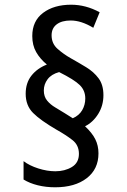

<svg xmlns="http://www.w3.org/2000/svg" viewBox="-20 -786 540 815"><path d="M214 9Q175 9 140.5 0.5Q106 -8 80 -24V-102Q105 -83 142.5 -71Q180 -59 215 -59Q255 -59 285 -77Q315 -95 315 -133Q315 -170 287.5 -191.5Q260 -213 219 -236Q152 -275 120.5 -306.5Q89 -338 89 -388Q89 -434 113.5 -465Q138 -496 179 -512Q150 -536 133.5 -565Q117 -594 117 -633Q117 -697 163 -731.5Q209 -766 282 -766Q344 -766 403 -734L376 -668Q325 -699 280 -699Q242 -699 220.5 -682.5Q199 -666 199 -636Q199 -601 224.5 -578.5Q250 -556 280 -539Q314 -520 346 -500.5Q378 -481 398.5 -453.5Q419 -426 419 -382Q419 -338 397 -302.5Q375 -267 341 -250Q371 -222 384.5 -195Q398 -168 398 -135Q398 -68 348 -29.5Q298 9 214 9ZM289 -284Q316 -296 329 -318.5Q342 -341 342 -368Q342 -402 318.5 -425Q295 -448 231 -480Q198 -471 182 -449.5Q166 -428 166 -402Q166 -376 180 -359Q194 -342 214.5 -330Q235 -318 254 -306Z"/></svg>

Font: Noto Sans Mono ExtraCondensed Medium
Style: Regular
Weight: 500
Width: 2
Designer: Monotype Design Team
Foundry: Monotype Imaging Inc.
Version: Version 2.014